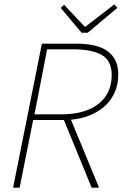

<svg xmlns="http://www.w3.org/2000/svg" viewBox="-20 -860 562 880"><path d="M40 0 172 -660H332Q391 -660 433.5 -645.5Q476 -631 499 -599.5Q522 -568 522 -518Q522 -470 503.5 -431.5Q485 -393 451.5 -366Q418 -339 372.5 -324.5Q327 -310 274 -310H132L70 0ZM138 -336H260Q371 -336 431.5 -384Q492 -432 492 -516Q492 -581 447.5 -607.5Q403 -634 314 -634H196ZM400 0 272 -312 300 -324 434 0ZM354 -710 258 -824 274 -838 368 -738H372L504 -840L518 -824L382 -710Z"/></svg>

Font: Source Sans Variable
Style: Italic
Weight: 200
Italic angle: -11°
Designer: Paul D. Hunt
Foundry: Adobe Systems Incorporated
Version: Version 3.006;hotconv 1.0.111;makeotfexe 2.5.65597